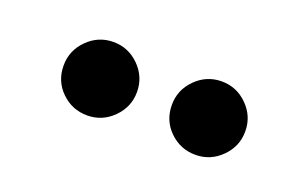

<svg xmlns="http://www.w3.org/2000/svg" viewBox="-35 -784 461 300"><g transform="rotate(20 196.0 -634.0)"><path d="M56 -634Q56 -659 74 -677Q92 -695 117 -695Q142 -695 160 -677Q178 -659 178 -634Q178 -609 160 -591Q142 -573 117 -573Q92 -573 74 -590.5Q56 -608 56 -634ZM236 -634Q236 -659 254 -677Q272 -695 297 -695Q322 -695 340 -677Q358 -659 358 -634Q358 -609 340 -591Q322 -573 297 -573Q272 -573 254 -590.5Q236 -608 236 -634Z"/></g></svg>

Font: Lobster Two
Style: Bold
Weight: 700
Designer: Pablo Impallari
Foundry: Pablo Impallari. www.impallari.com
Version: Version 1.006